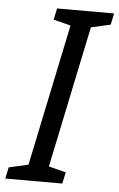

<svg xmlns="http://www.w3.org/2000/svg" viewBox="-87 -751 490 788"><g transform="rotate(5 158.0 -357.0)"><path d="M-35 0H200L210 -47L139 -65L261 -649L341 -667L351 -714H116L106 -667L177 -649L55 -65L-25 -47Z"/></g></svg>

Font: Noto Sans Display SemiCondensed
Style: Italic
Weight: 400
Width: 4
Italic angle: -12°
Designer: Monotype Design Team
Foundry: Monotype Imaging Inc.
Version: Version 1.900